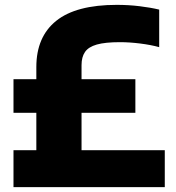

<svg xmlns="http://www.w3.org/2000/svg" viewBox="-20 -770 726 790"><path d="M129.5 -55.5V-494Q129.5 -618.5 211.2 -684.2Q293 -750 460.5 -750Q509 -750 554.2 -744.5Q599.5 -739 635 -730.5V-576Q600.5 -585.5 556.5 -591Q512.5 -596.5 473.5 -596.5Q413 -596.5 378.5 -586.8Q344 -577 329.8 -556.2Q315.5 -535.5 315.5 -502V-55.5ZM35.5 0V-152H658V0ZM35.5 -306V-444H537V-306Z"/></svg>

Font: Encode Sans SC ExtraBold
Style: Regular
Weight: 800
Version: Version 3.002